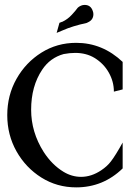

<svg xmlns="http://www.w3.org/2000/svg" viewBox="-20 -769 575 801"><path d="M297.9 12.7Q217.8 12.7 152.6 -28.3Q87.4 -69.3 48.8 -137.7Q10.3 -206.1 10.3 -288.6Q10.3 -371.6 48.8 -439.9Q87.4 -508.3 152.6 -549.3Q217.8 -590.3 297.9 -590.3Q407.7 -590.3 491.7 -510.7V-396L455.1 -386.7Q455.1 -428.7 433.8 -466.3Q412.6 -503.9 374.5 -527.3Q339.8 -548.3 293.5 -548.3Q271 -548.3 245.6 -543.5Q189 -527.8 156.2 -478.5Q109.9 -409.7 109.9 -311Q109.9 -217.8 162.1 -135.3Q196.8 -81.5 245.1 -52.2Q279.8 -31.2 318.4 -31.2Q361.3 -31.2 402.3 -58.6Q427.2 -75.2 442.4 -95.2Q461.4 -119.6 491.7 -174.3V-66.4Q410.2 12.7 297.9 12.7ZM216.3 -631.8 228 -673.8Q236.3 -676.8 237.5 -677.5Q238.8 -678.2 240.2 -678.2Q262.2 -688.5 279.5 -707.3Q296.9 -726.1 301.5 -733.2Q306.2 -740.2 318.4 -745.6Q325.7 -748.5 333 -748.5Q358.9 -748.5 367.2 -722.7Q369.6 -716.3 369.6 -710Q369.6 -686 346.7 -675.8L341.8 -673.3Q282.7 -660.6 242.2 -642.6Z"/></svg>

Font: Quaaykop
Style: Medium
Weight: 500
Designer: Tup Wanders
Foundry: Free font, DO NOT SELL
Version: Version 1.00;July 31, 2023;FontCreator 11.5.0.2430 64-bit